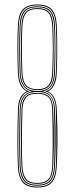

<svg xmlns="http://www.w3.org/2000/svg" viewBox="-20 -825 332 850"><path d="M145.2 5Q98.8 5 80.1 -18.1Q61.5 -41.2 59.2 -88Q57.2 -131.2 57 -191.1Q56.8 -251 59.5 -342Q61.2 -402.5 97.5 -419.8V-420.8Q62 -439 59.2 -503Q57.2 -559.5 57 -609.8Q56.8 -660 59.2 -712Q61.5 -762 81.5 -783.5Q101.5 -805 145.2 -805Q189 -805 209 -783.5Q229 -762 231.2 -712Q233.2 -665.5 233.4 -615.6Q233.5 -565.8 231.2 -503Q229 -439.2 193 -420.8V-419.8Q228.8 -402.2 231.2 -342Q235.2 -254.2 234.4 -192.9Q233.5 -131.5 231.2 -88Q228.8 -38.2 208.9 -16.6Q189 5 145.2 5ZM145.2 1Q187 1 206 -19.8Q225 -40.5 227.2 -88Q229.2 -131.8 229.4 -193Q229.5 -254.2 227.2 -341.8Q226.5 -374.5 214 -395.6Q201.5 -416.8 180.8 -419.8V-420.8Q201.5 -424.2 213.6 -446.6Q225.8 -469 227.2 -503Q230 -566 229.8 -615.8Q229.5 -665.5 227.2 -711.8Q225 -759.5 206 -780.2Q187 -801 145.2 -801Q103.2 -801 84.4 -780.2Q65.5 -759.5 63.2 -711.8Q61.2 -668.5 61 -617.2Q60.8 -566 63.2 -503.2Q64.5 -470 76.6 -447Q88.8 -424 109.8 -420.8V-419.8Q89.8 -417 77.1 -396.1Q64.5 -375.2 63.5 -342Q60.8 -250.5 61 -190.5Q61.2 -130.5 63.2 -88Q65.5 -40.5 84.5 -19.8Q103.5 1 145.2 1ZM145.2 -3Q103.8 -3 86.5 -23.8Q69.2 -44.5 67.2 -88.2Q65.2 -131 65 -192Q64.8 -253 67.5 -341.8Q69.8 -409.5 119.8 -419.5V-420.5Q70.2 -431.2 67.2 -503.5Q64.8 -564.8 65 -616.1Q65.2 -667.5 67.2 -711.8Q69.2 -757.2 87.4 -777.1Q105.5 -797 145.2 -797Q185 -797 203.1 -777.1Q221.2 -757.2 223.2 -711.8Q225.2 -665 225.4 -615.9Q225.5 -566.8 223.2 -503.2Q220.8 -431.2 170.8 -420.5V-419.5Q220 -409.8 223.2 -341.8Q227.2 -254.2 226.4 -192.8Q225.5 -131.2 223.2 -88.2Q220.8 -41.5 202.4 -22.2Q184 -3 145.2 -3ZM145.2 -422Q183.2 -422 200.4 -441.1Q217.5 -460.2 219.2 -503.5Q222 -567 221.8 -616.2Q221.5 -665.5 219.2 -711.5Q217.2 -755.2 200 -774.1Q182.8 -793 145.2 -793Q106.5 -793 89.9 -773.5Q73.2 -754 71.2 -711.5Q69.2 -668.5 69 -617.1Q68.8 -565.8 71.2 -503.5Q73 -461 90 -441.5Q107 -422 145.2 -422ZM145.2 -426Q113.2 -426 95.1 -442.4Q77 -458.8 75.2 -503.8Q72.8 -565 73 -615.9Q73.2 -666.8 75.2 -711.2Q77.2 -753 93.5 -771Q109.8 -789 145.2 -789Q181 -789 197.2 -771Q213.5 -753 215.2 -711.2Q217.2 -669 217.5 -619.5Q217.8 -570 215.2 -503.5Q213.8 -462 197.4 -444Q181 -426 145.2 -426ZM145.2 -430Q178.8 -430 194.1 -447.1Q209.5 -464.2 211.2 -503.5Q214 -567 213.8 -616.2Q213.5 -665.5 211.2 -711Q209.5 -749.5 194.8 -767.2Q180 -785 145.2 -785Q110.2 -785 95.6 -767Q81 -749 79.2 -711Q77.2 -667.2 77 -616.6Q76.8 -566 79.2 -504Q81 -462.5 97.2 -446.2Q113.5 -430 145.2 -430ZM145.2 -7Q182.5 -7 199.9 -25.8Q217.2 -44.5 219.2 -88.2Q221.2 -132.2 221.4 -193.1Q221.5 -254 219.2 -341.5Q218.2 -381.8 201.1 -399.9Q184 -418 145.2 -418Q105.8 -418 89.2 -399.2Q72.8 -380.5 71.5 -341.5Q69 -258.8 69 -196.4Q69 -134 71.2 -88.5Q73.2 -47.5 89.2 -27.2Q105.2 -7 145.2 -7ZM145.2 -11Q107.8 -11 92.5 -30.1Q77.2 -49.2 75.2 -88.8Q73.2 -131.2 73 -192.5Q72.8 -253.8 75.5 -341.5Q76.8 -380 93.1 -397Q109.5 -414 145.2 -414Q181 -414 197.2 -397.1Q213.5 -380.2 215.2 -341.5Q219.2 -253.5 218.4 -192.5Q217.5 -131.5 215.2 -88.8Q213.2 -47.2 197 -29.1Q180.8 -11 145.2 -11ZM145.2 -15Q177.5 -15 193.5 -31.4Q209.5 -47.8 211.2 -88.5Q213.2 -132.5 213.4 -193Q213.5 -253.5 211.2 -341.2Q210.2 -378.2 194.6 -394.1Q179 -410 145.2 -410Q109.8 -410 95.2 -393Q80.8 -376 79.5 -341.2Q76.8 -251 77 -191.1Q77.2 -131.2 79.2 -89Q81 -52.5 95 -33.8Q109 -15 145.2 -15Z"/></svg>

Font: Big Shoulders Inline Display Thin
Style: Regular
Weight: 100
Designer: Patric King
Foundry: XO Type Co
Version: Version 1.000